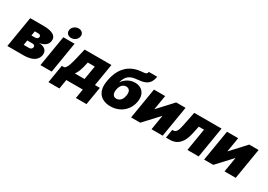

<svg xmlns="http://www.w3.org/2000/svg" viewBox="13 -1749 4042 2893"><g transform="rotate(30 2034.0 -302.5)"><path d="M2.9 0 91.8 -535.6H330.1Q439.9 -535.6 497.6 -500.5Q555.2 -465.3 542.5 -391.1Q535.6 -350.1 498.5 -318.8Q461.4 -287.6 392.6 -278.3Q451.7 -275.9 483.9 -256.3Q516.1 -236.8 527.1 -208.3Q538.1 -179.7 533.2 -148.9Q524.9 -100.6 493.9 -67.1Q462.9 -33.7 408.9 -16.8Q355 0 278.3 0ZM207.5 -137.7H297.4Q321.3 -137.7 336.4 -148.4Q351.6 -159.2 355 -179.2Q358.4 -199.2 346.9 -210.7Q335.4 -222.2 311.5 -222.2H221.7ZM237.8 -318.8H300.3Q323.2 -318.8 337.9 -329.3Q352.5 -339.8 355.5 -357.9Q358.4 -377 345.5 -387.5Q332.5 -397.9 307.1 -397.9H250.5Z M578.6 0 667.5 -535.6H863.3L774.9 0ZM772.9 -584.5Q731 -584.5 706.8 -610.8Q682.6 -637.2 689 -675.8Q695.3 -714.4 728.3 -740.5Q761.2 -766.6 803.2 -766.6Q845.2 -766.6 869.4 -740.5Q893.6 -714.4 886.7 -675.8Q880.9 -637.2 847.9 -610.8Q814.9 -584.5 772.9 -584.5Z M811.5 162.1 863.3 -150.4H903.3Q923.3 -157.7 938.5 -183.1Q953.6 -208.5 965.1 -243.2Q976.6 -277.8 985.4 -313.7Q994.1 -349.6 1001 -377.4L1038.6 -535.6H1504.4L1440.4 -150.4H1525.4L1473.6 162.1H1289.1L1315.9 0H1028.8L1002 162.1ZM1090.8 -150.4H1258.8L1298.8 -390.1H1176.8L1174.3 -377.4Q1157.2 -294.9 1137.7 -240.5Q1118.2 -186 1090.8 -150.4Z M1799.8 11.7Q1716.8 11.7 1658.2 -22.2Q1599.6 -56.2 1574.7 -122.6Q1549.8 -189 1565.9 -286.1L1568.4 -300.8Q1576.2 -346.7 1591.8 -396.2Q1607.4 -445.8 1635 -492.9Q1662.6 -540 1705.3 -579.6Q1748 -619.1 1809.1 -645.3Q1870.1 -671.4 1953.1 -677.7Q1991.2 -680.7 2009.5 -685.5Q2027.8 -690.4 2034.4 -700.4Q2041 -710.4 2044.4 -727.5H2190.9Q2179.2 -662.1 2152.1 -623.5Q2125 -585 2076.9 -566.4Q2028.8 -547.9 1953.6 -541.5Q1906.2 -538.1 1870.8 -527.6Q1835.4 -517.1 1809.8 -497.3Q1784.2 -477.5 1766.4 -447Q1748.5 -416.5 1736.3 -372.6H1739.3Q1758.3 -401.4 1789.3 -427Q1820.3 -452.6 1860.8 -468.5Q1901.4 -484.4 1948.2 -484.4Q2009.3 -484.4 2052.7 -456.8Q2096.2 -429.2 2115.7 -378.2Q2135.3 -327.1 2123.5 -256.8Q2110.4 -177.7 2065.7 -117.2Q2021 -56.6 1952.6 -22.5Q1884.3 11.7 1799.8 11.7ZM1820.3 -132.8Q1847.2 -132.8 1869.9 -145.8Q1892.6 -158.7 1908.4 -184.8Q1924.3 -210.9 1930.7 -250Q1937.5 -289.1 1930.9 -315.2Q1924.3 -341.3 1906.5 -354.2Q1888.7 -367.2 1861.8 -367.2Q1835 -367.2 1812.5 -354.2Q1790 -341.3 1774.2 -315.2Q1758.3 -289.1 1751.5 -250Q1745.1 -210.9 1751.7 -184.8Q1758.3 -158.7 1775.9 -145.8Q1793.5 -132.8 1820.3 -132.8Z M2705.6 0H2511.2L2553.2 -255.9H2551.8L2314.5 0H2155.8L2244.6 -535.6H2439.5L2397.5 -283.7H2399.4L2631.3 -535.6H2794.4Z M2762.7 0 2787.1 -147.5H2806.2Q2822.3 -147.5 2835.2 -155Q2848.1 -162.6 2858.9 -178.7Q2869.6 -194.8 2878.4 -220.5Q2887.2 -246.1 2894 -281.7L2945.3 -535.6H3420.4L3331.5 0H3135.7L3199.7 -389.2H3108.4L3081.5 -262.2Q3060.5 -162.6 3022.9 -105.2Q2985.4 -47.9 2936.8 -23.9Q2888.2 0 2833.5 0Z M3976.1 0H3781.7L3823.7 -255.9H3822.3L3585 0H3426.3L3515.1 -535.6H3710L3668 -283.7H3669.9L3901.9 -535.6H4064.9Z"/></g></svg>

Font: Inter 20pt Black
Style: Italic
Weight: 900
Italic angle: -9.3988°
Version: Version 4.001;git-66647c0bb